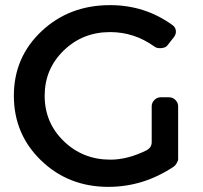

<svg xmlns="http://www.w3.org/2000/svg" viewBox="-20 -723 789 748"><path d="M571 -309Q571 -323 581.5 -333.5Q592 -344 606 -344H639Q653 -344 663.5 -333.5Q674 -323 674 -309V-103Q674 -97 668.5 -87.5Q663 -78 657 -74Q539 5 402 5Q247 5 140.5 -97.5Q34 -200 34 -350Q34 -500 142 -601.5Q250 -703 409 -703Q544 -703 651 -626Q663 -618 665 -604.5Q667 -591 658 -579L633 -547Q626 -537 608.5 -535.5Q591 -534 581 -542Q503 -598 409 -598Q302 -598 228 -526Q154 -454 154 -350Q154 -245 228.5 -173Q303 -101 410 -101Q478 -101 552 -138Q571 -149 571 -169Z"/></svg>

Font: Trueno
Style: Round
Weight: 400
Designer: Julieta Ulanovsky, Jasper
Foundry: Julieta Ulanovsky, Cannot Into Space Fonts
Version: Version 3.001